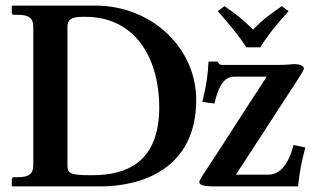

<svg xmlns="http://www.w3.org/2000/svg" viewBox="-20 -666 1111 686"><path d="M24 0H338C487 0 681 -63 681 -309C681 -494 523 -646 320 -646H24L22 -644V-621C22 -616 26 -613 30 -613H44C84 -613 99 -601 99 -569V-77C99 -45 84 -33 44 -33H30C26 -33 22 -30 22 -24V-2ZM221 -75V-571C221 -603 247 -606 283 -606C480 -606 549 -435 549 -284C549 -88 436 -40 308 -40C230 -40 221 -46 221 -75ZM758 -446H725C723 -403 719 -368 703 -302L746 -296C763 -370 787 -392 817 -392H933C855 -274 781 -155 703 -38C695 -25 692 -18 692 -16C692 -6 704 0 747 0H1045C1049 -41 1056 -85 1071 -139L1029 -148C1012 -83 983 -42 939 -42H823L1046 -385C1057 -402 1066 -418 1066 -421C1066 -431 1050 -437 1030 -437C1027 -437 1003 -434 979 -434H775C769 -434 762 -435 758 -446ZM910 -497C939 -544 975 -586 1011 -626L987 -644C948 -617 918 -596 884 -560C847 -598 821 -617 782 -644L758 -626C793 -586 831 -543 860 -497Z"/></svg>

Font: Libertinus Serif Semibold
Style: Regular
Weight: 600
Designer: Philipp H. Poll, Khaled Hosny
Foundry: Caleb Maclennan
Version: Version 7.050;RELEASE